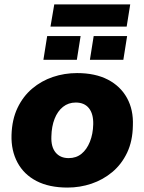

<svg xmlns="http://www.w3.org/2000/svg" viewBox="-20 -836 652 867"><path d="M285 11Q202 11 145 -18.5Q88 -48 59 -102Q30 -156 32 -226Q34 -296 59 -348.5Q84 -401 125.5 -436Q167 -471 219 -488.5Q271 -506 328 -506Q410 -506 467 -476.5Q524 -447 553.5 -393.5Q583 -340 580 -269Q579 -199 554 -146.5Q529 -94 487 -59Q445 -24 393 -6.5Q341 11 285 11ZM290 -122Q324 -122 348 -141.5Q372 -161 386 -196Q400 -231 401 -275Q402 -322 381.5 -347.5Q361 -373 322 -373Q289 -373 264.5 -353.5Q240 -334 226.5 -299.5Q213 -265 212 -220Q210 -173 231 -147.5Q252 -122 290 -122ZM208 -716 225 -816H568L552 -716ZM176 -566 193 -673H344L327 -566ZM386 -566 403 -673H554L537 -566Z"/></svg>

Font: Nunito Sans 11pt Black
Style: Italic
Weight: 900
Italic angle: -9°
Version: Version 3.101;gftools[0.9.27]